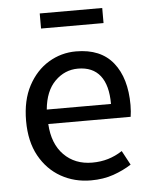

<svg xmlns="http://www.w3.org/2000/svg" viewBox="-50 -702 598 756"><g transform="rotate(-5 249.0 -324.0)"><path d="M279.3 12.2Q214.4 12.2 161.1 -17.8Q107.9 -47.9 76.4 -104.7Q44.9 -161.6 44.9 -243.2Q44.9 -324.7 75.4 -381.8Q106 -439 155.8 -469Q205.6 -499 264.2 -499Q361.8 -499 410.9 -437.7Q460 -376.5 460 -270Q460 -256.8 459 -244.9Q458 -232.9 456.5 -223.6H130.9Q135.3 -145 178.7 -101.1Q222.2 -57.1 290.5 -57.1Q324.2 -57.1 353.5 -65.9Q382.8 -74.7 409.7 -92.3L439.9 -36.1Q408.2 -15.6 368.4 -1.7Q328.6 12.2 279.3 12.2ZM129.9 -280.8H383.8Q383.8 -355 354 -392.8Q324.2 -430.7 266.1 -430.7Q213.9 -430.7 175.3 -392.3Q136.7 -354 129.9 -280.8ZM135.3 -600.6V-660.2H382.3V-600.6Z"/></g></svg>

Font: Varta Light Medium
Style: Regular
Weight: 500
Version: Version 1.004